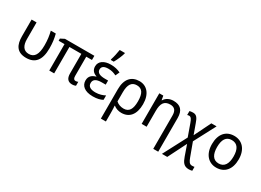

<svg xmlns="http://www.w3.org/2000/svg" viewBox="-27 -1739 3962 2914"><g transform="rotate(30 1954.0 -282.5)"><path d="M290 10C447 10 528 -85 528 -292C528 -391 518 -457 498 -536H411C430 -456 440 -389 440 -296C440 -136 394 -62 296 -62C202 -62 161 -132 161 -246V-536H74V-243C74 -100 121 10 290 10Z M1117 -62C1092 -62 1074 -77 1074 -124V-463H1174V-536H659L590 -501V-463H693V0H779V-463H988V-118C988 -33 1025 10 1095 10C1125 10 1149 3 1160 -3V-72C1150 -67 1135 -62 1117 -62Z M1421 -606H1473C1506 -662 1543 -750 1554 -794V-805H1463C1455 -751 1438 -669 1421 -620ZM1542 -315H1488C1400 -315 1345 -338 1345 -397C1345 -447 1383 -473 1458 -473C1517 -473 1557 -458 1599 -438L1631 -508C1581 -532 1531 -546 1459 -546C1344 -546 1263 -494 1263 -404C1263 -339 1300 -300 1357 -282V-277C1296 -259 1244 -226 1244 -146C1244 -57 1312 10 1459 10C1536 10 1590 -5 1629 -27V-104C1588 -83 1534 -62 1464 -62C1387 -62 1331 -85 1331 -151C1331 -212 1376 -243 1472 -243H1542Z M2182 -268C2182 -448 2091 -546 1962 -546C1824 -546 1736 -457 1736 -275V240H1824V98C1824 38 1822 -13 1819 -35H1824C1860 -6 1909 10 1960 10C2097 10 2182 -87 2182 -268ZM1958 -472C2053 -472 2093 -405 2093 -268C2093 -133 2053 -63 1957 -63C1907 -63 1859 -79 1824 -112V-274C1824 -406 1867 -472 1958 -472Z M2558 -546C2494 -546 2432 -519 2400 -463H2395L2382 -536H2312V0H2399V-278C2399 -403 2435 -472 2544 -472C2620 -472 2654 -428 2654 -343V240H2741V-349C2741 -487 2678 -546 2558 -546Z M2904 -539C2877 -539 2858 -535 2843 -531V-462C2853 -466 2865 -468 2876 -468C2908 -468 2926 -436 2945 -383L3021 -170L2806 240H2899L3061 -82L3126 104C3156 189 3188 240 3273 240C3300 240 3318 236 3333 232V164C3321 166 3307 168 3291 168C3246 168 3228 137 3205 76L3118 -160L3316 -536H3224L3081 -245L3019 -417C2991 -496 2968 -539 2904 -539Z M3858 -269C3858 -446 3761 -546 3624 -546C3479 -546 3389 -446 3389 -269C3389 -91 3487 10 3621 10C3766 10 3858 -91 3858 -269ZM3479 -269C3479 -396 3522 -472 3622 -472C3723 -472 3768 -396 3768 -269C3768 -142 3723 -63 3623 -63C3523 -63 3479 -142 3479 -269Z"/></g></svg>

Font: Noto Sans Thai
Style: Regular
Weight: 400
Designer: Monotype Design Team
Foundry: Monotype Imaging Inc.
Version: Version 1.901